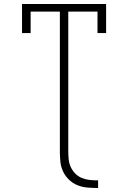

<svg xmlns="http://www.w3.org/2000/svg" viewBox="-20 -755 640 959"><path d="M470 184Q444 184 418 182Q392 180 368 170.5Q344 161 325 143Q306 125 295 101.5Q284 78 281.5 52Q279 26 279 0V-697H133V-590H90V-735H510V-590H467V-697H321V0Q321 20 323 40.5Q325 61 333.5 79.5Q342 98 356.5 112.5Q371 127 390 134.5Q409 142 429.5 144Q450 146 470 146Z"/></svg>

Font: Iosevka Slab XLtEx
Style: Regular
Weight: 200
Width: 7
Monospace: yes
Designer: Belleve Invis
Foundry: Belleve Invis
Version: Version 11.1.0; ttfautohint (v1.8.3)